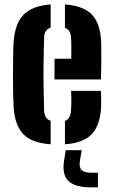

<svg xmlns="http://www.w3.org/2000/svg" viewBox="-20 -628 500 847"><path d="M40 -156.5Q38.5 -183 37.8 -222Q37 -261 37.2 -303.2Q37.5 -345.5 38 -382.5Q38.5 -419.5 40 -441.5Q45.5 -524 84 -563.2Q122.5 -602.5 203.5 -608.5V-506Q175.5 -497.5 174.5 -461.5Q173 -400 172.2 -349.2Q171.5 -298.5 172.2 -249Q173 -199.5 174.5 -142Q175.5 -104.5 203.5 -95V8.5Q119 2.5 82 -37Q45 -76.5 40 -156.5ZM220.5 -277.5V-369H294.5Q294.5 -399 294.5 -425.8Q294.5 -452.5 293.5 -461.5Q292 -495.5 266.5 -505.5V-608.5Q347.5 -602.5 384.8 -564.2Q422 -526 426 -446.5Q426.5 -435 426.8 -406.2Q427 -377.5 426.8 -342.5Q426.5 -307.5 425 -277.5ZM266.5 8.5V-94.5Q291.5 -103.5 293.5 -143Q294.5 -158 294.8 -178Q295 -198 293.5 -227H425Q426 -218.5 426.2 -195.8Q426.5 -173 426 -156.5Q422 -75 384.8 -36Q347.5 3 266.5 8.5ZM412 198.5H381.5Q311.5 198.5 282.2 170.8Q253 143 262.5 81.5L270 34.5H340.5L332.5 81.5Q328 109.5 340 121.8Q352 134 381.5 134H412Z"/></svg>

Font: Big Shoulders Stencil Text ExtraBold
Style: Regular
Weight: 800
Designer: Patric King
Foundry: XO Type Co
Version: Version 1.000